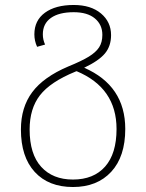

<svg xmlns="http://www.w3.org/2000/svg" viewBox="-20 -551 587 771"><path d="M483 -33Q483 78 426.5 139Q370 200 273 200Q175 200 119.5 139.5Q64 79 64 -31Q64 -120 109.5 -181Q155 -242 254 -284Q308 -306 336.5 -323.5Q365 -341 378 -361Q391 -381 391 -411Q391 -452 361 -477Q331 -502 276 -502Q217 -502 184.5 -479Q152 -456 152 -413Q152 -392 161 -372L129 -363Q118 -387 118 -413Q118 -469 160.5 -500Q203 -531 276 -531Q345 -531 385.5 -497Q426 -463 426 -410Q426 -366 401.5 -336.5Q377 -307 318 -279Q483 -207 483 -33ZM448 -33Q448 -198 288 -265Q286 -265 282 -263Q182 -222 140.5 -168.5Q99 -115 99 -31Q99 68 145.5 119Q192 170 273 170Q356 170 402 118Q448 66 448 -33Z"/></svg>

Font: FiraGO UltraLight
Style: Regular
Weight: 200
Designer: bBox Type
Foundry: bBox Type GmbH
Version: Version 1.001